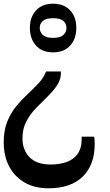

<svg xmlns="http://www.w3.org/2000/svg" viewBox="-123 -568 594 1034"><path d="M125 -183H205Q207 -144 186.5 -112Q166 -80 134.5 -49.5Q103 -19 71.5 13.5Q40 46 19 85.5Q-2 125 -2 177Q-2 240 36.5 279Q75 318 150 318Q196 318 234 305Q272 292 294.5 261.5Q317 231 317 178V168H384Q387 181 387 207Q387 320 322.5 383Q258 446 139 446Q62 446 8 414Q-46 382 -74.5 326.5Q-103 271 -103 199Q-103 134 -84 87Q-65 40 -35.5 4Q-6 -32 26 -61.5Q58 -91 85 -120Q112 -149 125 -183ZM163 -548Q222 -548 255 -512Q288 -476 288 -418Q288 -359 255 -322.5Q222 -286 163 -286Q104 -286 71 -322.5Q38 -359 38 -418Q38 -476 71 -512Q104 -548 163 -548ZM163 -470Q125 -470 108 -455.5Q91 -441 91 -418Q91 -395 108 -379.5Q125 -364 163 -364Q201 -364 218 -379.5Q235 -395 235 -418Q235 -441 218 -455.5Q201 -470 163 -470Z"/></svg>

Font: Noto Serif Myanmar SemiCondensed
Style: Regular
Weight: 400
Width: 4
Designer: Ben Mitchell and the Monotype Design Team
Foundry: Monotype Imaging Inc.
Version: Version 2.106; ttfautohint (v1.8.4.7-5d5b)